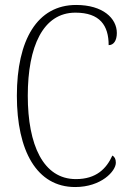

<svg xmlns="http://www.w3.org/2000/svg" viewBox="-20 -744 519 774"><path d="M283 10C388 10 447 -54 447 -88C447 -103 442 -112 433 -117C409 -64 368 -22 286 -22C154 -22 92 -160 92 -358C92 -556 153 -693 284 -693C383 -693 418 -641 418 -562C438 -562 451 -580 451 -611C451 -670 395 -724 287 -724C130 -724 48 -583 48 -358C48 -136 128 10 283 10Z"/></svg>

Font: Noto Serif Thai Condensed ExtraLight
Style: Regular
Weight: 200
Width: 3
Designer: Monotype Design Team
Foundry: Monotype Imaging Inc.
Version: Version 2.002